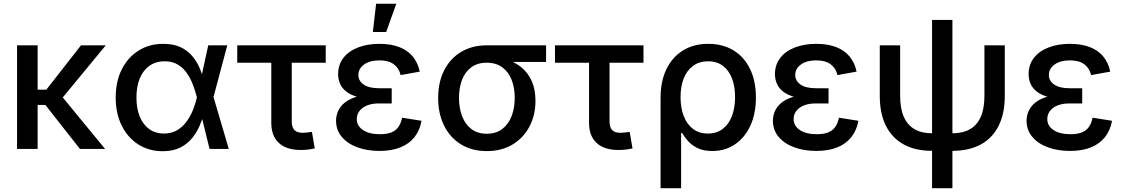

<svg xmlns="http://www.w3.org/2000/svg" viewBox="-20 -775 5849 999"><path d="M175.8 -539.1V0H68.8V-539.1ZM530.3 -539.1 274.4 -229H141.6L141.1 -308.6H221.2L401.4 -539.1ZM396 0 213.4 -232.4 280.8 -299.3 526.9 0Z M826.7 11.7Q754.4 11.7 699 -23.9Q643.6 -59.6 612.8 -122.6Q582 -185.5 582 -267.6Q582 -350.6 613.3 -413.3Q644.5 -476.1 700.4 -511.5Q756.3 -546.9 829.6 -546.9Q881.8 -546.9 918.7 -529.8Q955.6 -512.7 979.7 -484.1Q1003.9 -455.6 1018.6 -421.1Q1033.2 -386.7 1040.5 -352.5H1075.7L1090.3 -272.5L1170.4 0H1070.3L1003.9 -271Q996.1 -302.2 983.6 -334.7Q971.2 -367.2 952.1 -394.8Q933.1 -422.4 904.8 -439.2Q876.5 -456.1 836.9 -456.1Q791.5 -456.1 758.5 -433.3Q725.6 -410.6 707.8 -368.4Q689.9 -326.2 689.9 -267.6Q689.9 -210 707.3 -168Q724.6 -126 756.8 -103Q789.1 -80.1 833 -80.1Q872.1 -80.1 901.4 -97.4Q930.7 -114.7 951.2 -143.1Q971.7 -171.4 984.6 -204.3Q997.6 -237.3 1004.4 -268.1L1063.5 -539.1H1162.6L1090.3 -268.1L1075.7 -189.5H1043Q1033.7 -155.8 1018.6 -120.6Q1003.4 -85.4 978.8 -55.4Q954.1 -25.4 917 -6.8Q879.9 11.7 826.7 11.7Z M1544.9 5.4Q1470.7 5.4 1431.2 -31Q1391.6 -67.4 1391.6 -135.3V-448.7H1214.4V-539.1H1674.8V-448.7H1498V-145Q1498 -113.3 1511.5 -98.6Q1524.9 -84 1556.2 -84Q1565.9 -84 1579.3 -85.7Q1592.8 -87.4 1603 -88.9L1617.7 -2.9Q1601.6 1 1582.8 3.2Q1564 5.4 1544.9 5.4Z M1954.6 10.3Q1890.1 10.3 1838.9 -8.8Q1787.6 -27.8 1758.1 -63.2Q1728.5 -98.6 1728.5 -147Q1728.5 -173.8 1740 -198.7Q1751.5 -223.6 1775.9 -242.7Q1800.3 -261.7 1840.3 -272.9Q1880.4 -284.2 1938 -284.2H2018.1V-236.8H1951.7Q1916 -236.8 1890.4 -226.6Q1864.7 -216.3 1850.6 -198Q1836.4 -179.7 1836.4 -155.3Q1836.4 -120.1 1868.7 -98.4Q1900.9 -76.7 1957 -76.7Q1993.7 -76.7 2017.1 -86.4Q2040.5 -96.2 2053.5 -115.2Q2066.4 -134.3 2072.3 -162.6L2173.3 -146.5Q2164.6 -97.2 2137 -62Q2109.4 -26.9 2063.7 -8.3Q2018.1 10.3 1954.6 10.3ZM1939.9 -259.3Q1883.3 -259.3 1844.7 -269.5Q1806.2 -279.8 1783 -297.6Q1759.8 -315.4 1749.5 -338.9Q1739.3 -362.3 1739.3 -388.7Q1739.3 -438.5 1766.8 -473.9Q1794.4 -509.3 1843 -528.1Q1891.6 -546.9 1954.6 -546.9Q2014.2 -546.9 2057.6 -530Q2101.1 -513.2 2127.7 -481Q2154.3 -448.7 2164.1 -402.3L2064.5 -384.3Q2056.6 -419.4 2029.5 -440.2Q2002.4 -460.9 1954.1 -460.9Q1904.3 -460.9 1874.5 -439.5Q1844.7 -418 1844.7 -384.8Q1844.7 -354.5 1872.1 -335.2Q1899.4 -315.9 1953.1 -315.9H2018.1V-259.3ZM1919.9 -608.4 1937 -755.4H2042L1989.3 -608.4Z M2512.7 11.2Q2436.5 11.2 2379.4 -23.4Q2322.3 -58.1 2291 -120.6Q2259.8 -183.1 2259.8 -265.6Q2259.8 -348.1 2291.3 -409.7Q2322.8 -471.2 2379.6 -505.1Q2436.5 -539.1 2512.7 -539.1H2821.3V-452.6H2591.8L2512.7 -448.7Q2464.4 -448.7 2432.1 -424.8Q2399.9 -400.9 2384 -359.6Q2368.2 -318.4 2368.2 -265.6Q2368.2 -213.4 2384.3 -170.9Q2400.4 -128.4 2432.4 -103.8Q2464.4 -79.1 2512.7 -79.1Q2561 -79.1 2593.5 -104Q2626 -128.9 2642.1 -171.1Q2658.2 -213.4 2658.2 -265.6Q2658.2 -318.4 2642.1 -359.6Q2626 -400.9 2593.5 -424.8Q2561 -448.7 2512.7 -448.7V-479.5Q2568.4 -479.5 2614.7 -465.6Q2661.1 -451.7 2694.8 -423.1Q2728.5 -394.5 2747.3 -351.6Q2766.1 -308.6 2766.1 -250.5Q2766.1 -175.8 2734.6 -116.2Q2703.1 -56.6 2646.2 -22.7Q2589.4 11.2 2512.7 11.2Z M3198.2 5.4Q3124 5.4 3084.5 -31Q3044.9 -67.4 3044.9 -135.3V-448.7H2867.7V-539.1H3328.1V-448.7H3151.4V-145Q3151.4 -113.3 3164.8 -98.6Q3178.2 -84 3209.5 -84Q3219.2 -84 3232.7 -85.7Q3246.1 -87.4 3256.3 -88.9L3271 -2.9Q3254.9 1 3236.1 3.2Q3217.3 5.4 3198.2 5.4Z M3417 204.1V-266.1Q3417 -352.1 3447.5 -415Q3478 -478 3533.7 -512.5Q3589.4 -546.9 3665 -546.9Q3740.2 -546.9 3795.9 -513.2Q3851.6 -479.5 3882.3 -416.7Q3913.1 -354 3913.1 -267.6Q3913.1 -183.1 3884 -120.6Q3855 -58.1 3803.7 -23.7Q3752.4 10.7 3686.5 10.7Q3640.1 10.7 3609.1 -4.6Q3578.1 -20 3559.1 -42Q3540 -64 3528.8 -83.5H3523.9V204.1ZM3663.1 -80.1Q3709 -80.1 3740.7 -104.5Q3772.5 -128.9 3788.6 -171.9Q3804.7 -214.8 3804.7 -269.5Q3804.7 -323.7 3789.1 -365.7Q3773.4 -407.7 3742.2 -431.9Q3710.9 -456.1 3664.1 -456.1Q3619.1 -456.1 3586.9 -432.9Q3554.7 -409.7 3537.8 -367.9Q3521 -326.2 3521 -269.5Q3521 -213.9 3537.6 -170.9Q3554.2 -127.9 3586.2 -104Q3618.2 -80.1 3663.1 -80.1Z M4227.5 10.3Q4163.1 10.3 4111.8 -8.8Q4060.5 -27.8 4031 -63.2Q4001.5 -98.6 4001.5 -147Q4001.5 -173.8 4012.9 -198.7Q4024.4 -223.6 4048.8 -242.7Q4073.2 -261.7 4113.3 -272.9Q4153.3 -284.2 4210.9 -284.2H4291V-236.8H4224.6Q4189 -236.8 4163.3 -226.6Q4137.7 -216.3 4123.5 -198Q4109.4 -179.7 4109.4 -155.3Q4109.4 -120.1 4141.6 -98.4Q4173.8 -76.7 4230 -76.7Q4266.6 -76.7 4290 -86.4Q4313.5 -96.2 4326.4 -115.2Q4339.4 -134.3 4345.2 -162.6L4446.3 -146.5Q4437.5 -97.2 4409.9 -62Q4382.3 -26.9 4336.7 -8.3Q4291 10.3 4227.5 10.3ZM4212.9 -259.3Q4156.2 -259.3 4117.7 -269.5Q4079.1 -279.8 4055.9 -297.6Q4032.7 -315.4 4022.5 -338.9Q4012.2 -362.3 4012.2 -388.7Q4012.2 -438.5 4039.8 -473.9Q4067.4 -509.3 4116 -528.1Q4164.6 -546.9 4227.5 -546.9Q4287.1 -546.9 4330.6 -530Q4374 -513.2 4400.6 -481Q4427.2 -448.7 4437 -402.3L4337.4 -384.3Q4329.6 -419.4 4302.5 -440.2Q4275.4 -460.9 4227.1 -460.9Q4177.2 -460.9 4147.5 -439.5Q4117.7 -418 4117.7 -384.8Q4117.7 -354.5 4145 -335.2Q4172.4 -315.9 4226.1 -315.9H4291V-259.3Z M4829.6 9.8Q4743.2 9.8 4682.4 -23.4Q4621.6 -56.6 4589.6 -120.4Q4557.6 -184.1 4557.6 -275.4V-539.1H4663.6V-276.4Q4663.6 -210.4 4682.6 -167.2Q4701.7 -124 4738.8 -102.8Q4775.9 -81.5 4829.6 -81.5H4935.5Q4990.2 -81.5 5027.1 -102.8Q5064 -124 5083 -167.2Q5102.1 -210.4 5102.1 -276.4V-539.1H5208V-275.4Q5208 -184.1 5176 -120.4Q5144 -56.6 5083.3 -23.4Q5022.5 9.8 4935.5 9.8ZM4829.6 204.1V-671.4H4935.5V204.1Z M5547.4 10.3Q5482.9 10.3 5431.6 -8.8Q5380.4 -27.8 5350.8 -63.2Q5321.3 -98.6 5321.3 -147Q5321.3 -173.8 5332.8 -198.7Q5344.2 -223.6 5368.7 -242.7Q5393.1 -261.7 5433.1 -272.9Q5473.1 -284.2 5530.8 -284.2H5610.8V-236.8H5544.4Q5508.8 -236.8 5483.2 -226.6Q5457.5 -216.3 5443.4 -198Q5429.2 -179.7 5429.2 -155.3Q5429.2 -120.1 5461.4 -98.4Q5493.7 -76.7 5549.8 -76.7Q5586.4 -76.7 5609.9 -86.4Q5633.3 -96.2 5646.2 -115.2Q5659.2 -134.3 5665 -162.6L5766.1 -146.5Q5757.3 -97.2 5729.7 -62Q5702.1 -26.9 5656.5 -8.3Q5610.8 10.3 5547.4 10.3ZM5532.7 -259.3Q5476.1 -259.3 5437.5 -269.5Q5398.9 -279.8 5375.7 -297.6Q5352.5 -315.4 5342.3 -338.9Q5332 -362.3 5332 -388.7Q5332 -438.5 5359.6 -473.9Q5387.2 -509.3 5435.8 -528.1Q5484.4 -546.9 5547.4 -546.9Q5606.9 -546.9 5650.4 -530Q5693.8 -513.2 5720.5 -481Q5747.1 -448.7 5756.8 -402.3L5657.2 -384.3Q5649.4 -419.4 5622.3 -440.2Q5595.2 -460.9 5546.9 -460.9Q5497.1 -460.9 5467.3 -439.5Q5437.5 -418 5437.5 -384.8Q5437.5 -354.5 5464.8 -335.2Q5492.2 -315.9 5545.9 -315.9H5610.8V-259.3Z"/></svg>

Font: Inter 18pt Medium
Style: Regular
Weight: 500
Designer: Rasmus Andersson
Foundry: rsms
Version: Version 4.001;git-66647c0bb